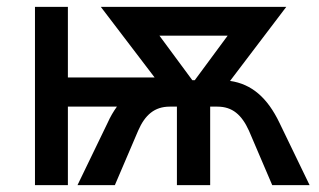

<svg xmlns="http://www.w3.org/2000/svg" viewBox="-20 -540 929 560"><path d="M82 0H178V-229H321C311 -215 302 -200 294 -182L206 0H315L383 -159C403 -205 431 -229 475 -229H496V0H593V-229H614C658 -229 685 -205 706 -159L774 0H883L795 -182C760 -255 714 -295 651 -304L815 -520H274L431 -314H178V-520H82ZM541 -306 445 -436H644L548 -306Z"/></svg>

Font: Fixel Display Medium
Style: Regular
Weight: 500
Designer: AlfaBravo + MacPaw
Foundry: Kyrylo Tkachov, Marchela Mozhyna, Serhii Makarenko, Maria Weinstein, Zakhar Kryvoshyya
Version: Version 1.211